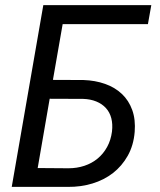

<svg xmlns="http://www.w3.org/2000/svg" viewBox="-20 -731 627 751"><path d="M558.6 -636.7H225.1L187 -418.5L306.6 -418Q352.5 -416.5 391.1 -402.8Q429.7 -389.2 456.8 -363.5Q483.9 -337.9 497.3 -300.5Q510.7 -263.2 506.8 -214.8Q502.4 -162.1 479.7 -121.8Q457 -81.5 421.9 -54.2Q386.7 -26.9 341.3 -13.2Q295.9 0.5 245.6 0H25.9L149.4 -710.9H571.8ZM174.3 -344.7 127.4 -73.7 247.6 -72.8Q280.8 -72.8 310.1 -82.5Q339.4 -92.3 361.8 -110.8Q384.3 -129.4 398.9 -156Q413.6 -182.6 418 -216.3Q421.4 -245.6 415.3 -268.8Q409.2 -292 394.3 -308.3Q379.4 -324.7 356.7 -334Q334 -343.3 305.2 -344.2Z"/></svg>

Font: Roboto Mono
Style: Italic
Weight: 400
Designer: Google
Version: Version 2.000985; 2015; ttfautohint (v1.3)